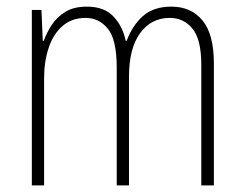

<svg xmlns="http://www.w3.org/2000/svg" viewBox="-20 -559 737 579"><path d="M497 -539Q556 -539 590.5 -497.5Q625 -456 625 -367V0H587V-364Q587 -440 560.5 -472.5Q534 -505 492 -505Q436 -505 402.5 -459Q369 -413 369 -328V0H332V-355Q332 -439 305.5 -472Q279 -505 238 -505Q197 -505 169 -481Q141 -457 127 -415.5Q113 -374 113 -323V0H76V-529H105L109 -436H112Q121 -461 136.5 -484.5Q152 -508 177.5 -523.5Q203 -539 242 -539Q294 -539 322 -509.5Q350 -480 359 -436H362Q379 -482 411 -510.5Q443 -539 497 -539Z"/></svg>

Font: Noto Sans Lao UI Cond ExtLt
Style: Regular
Weight: 200
Width: 3
Designer: Monotype Design Team
Foundry: Monotype Imaging Inc.
Version: Version 2.000; ttfautohint (v1.8.4.7-5d5b)